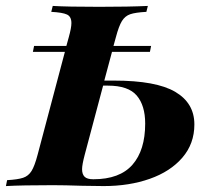

<svg xmlns="http://www.w3.org/2000/svg" viewBox="-62 -628 727 648"><path d="M594 -208Q594 -143 553.5 -96Q513 -49 443.5 -24.5Q374 0 288 0L215 -1Q155 -3 116 -3Q11 -3 -42 0L-38 -20Q-2 -22 16 -28Q34 -34 44.5 -51Q55 -68 65 -106L157 -453H49L53 -473H162L170 -502Q179 -534 179 -550Q179 -572 164 -579Q149 -586 111 -588L116 -608Q165 -605 273 -605Q374 -605 437 -608L432 -588Q395 -586 377.5 -580Q360 -574 349.5 -557Q339 -540 329 -502L321 -473H448L444 -453H316L290 -356H323Q465 -356 529.5 -318Q594 -280 594 -208ZM428 -211Q428 -272 399.5 -305.5Q371 -339 302 -339H286L224 -106Q215 -72 215 -57Q215 -40 223.5 -31.5Q232 -23 253 -23Q342 -23 385 -72Q428 -121 428 -211Z"/></svg>

Font: Playfair Display SC
Style: Bold Italic
Weight: 700
Italic angle: -14°
Designer: Claus Eggers Sørensen
Foundry: Claus Eggers Sørensen
Version: Version 1.200; ttfautohint (v1.6)